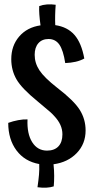

<svg xmlns="http://www.w3.org/2000/svg" viewBox="-20 -799 430 886"><path d="M227 -41Q230 -13 230 13Q230 39 228 61Q213 66 194 67Q175 68 153 65Q158 30 160 6.5Q162 -17 161 -42Q94 -54 56 -105Q18 -156 18 -232Q40 -240 64 -244.5Q88 -249 107 -248Q104 -182 128.5 -143Q153 -104 197 -104Q231 -104 249.5 -123.5Q268 -143 268 -179Q268 -202 258.5 -223Q249 -244 229 -265Q222 -273 212.5 -281.5Q203 -290 155 -330Q80 -391 56 -433Q32 -475 32 -526Q32 -588 68.5 -630.5Q105 -673 167 -682Q163 -711 161.5 -732.5Q160 -754 161 -771Q177 -777 196.5 -778.5Q216 -780 237 -777Q235 -752 234.5 -728.5Q234 -705 235 -683Q291 -675 323.5 -638Q356 -601 369 -529Q351 -519 329 -514Q307 -509 281 -508Q272 -567 254 -593Q236 -619 204 -619Q174 -619 157 -599.5Q140 -580 140 -546Q140 -508 162 -474.5Q184 -441 244 -394Q321 -335 348 -292Q375 -249 375 -197Q375 -135 334 -92.5Q293 -50 227 -41Z"/></svg>

Font: Atma Medium
Style: Regular
Weight: 500
Designer: Gregori Vincens, Jeremie Hornus, Riccardo Olocco, Yoann Minet.
Foundry: black foundry
Version: Version 1.101;PS 1.100;hotconv 1.0.86;makeotf.lib2.5.63406